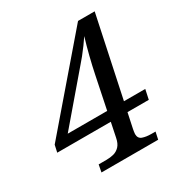

<svg xmlns="http://www.w3.org/2000/svg" viewBox="-181 -837 908 959"><g transform="rotate(-30 272.5 -357.0)"><path d="M128 0 136 -42H180Q203 -42 222.5 -47Q242 -52 257 -67.5Q272 -83 278 -114L345 -439Q354 -483 367 -535Q380 -587 394 -633Q383 -616 366.5 -593.5Q350 -571 333.5 -550.5Q317 -530 306 -518L49 -217L34 -252H526L514 -196H-14L-5 -237L405 -714H501L373 -110Q372 -104 370.5 -95.5Q369 -87 369 -82Q369 -57 389.5 -49.5Q410 -42 441 -42H464L455 0Z"/></g></svg>

Font: NotoSerifTamilSlanted
Style: Italic
Weight: 400
Italic angle: -12°
Designer: Indian Type Foundry, Tom Grace, and the Monotype Design Team
Foundry: Monotype Imaging Inc.
Version: Version 2.001